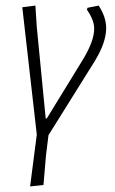

<svg xmlns="http://www.w3.org/2000/svg" viewBox="-20 -479 413 689"><path d="M334 -459Q361 -418 361 -378Q361 -326 319 -258L154 6L145 79L136 185L88 190L112 4L60 -453L107 -459L112 -382L144 -54H148L281 -271Q318 -334 318 -376Q318 -407 292 -444L294 -451Z"/></svg>

Font: Alegreya Sans Light
Style: Italic
Weight: 300
Italic angle: -7°
Designer: Juan Pablo del Peral
Foundry: Huerta Tipografica
Version: Version 2.007